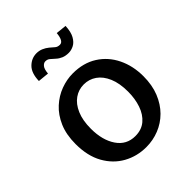

<svg xmlns="http://www.w3.org/2000/svg" viewBox="-207 -857 993 993"><g transform="rotate(-45 289.0 -361.0)"><path d="M286.5 11Q219 11 162.5 -20.2Q106 -51.5 72.2 -111.8Q38.5 -172 38.5 -259Q38.5 -328 60.5 -378.8Q82.5 -429.5 118.8 -462.5Q155 -495.5 199 -511.8Q243 -528 286.5 -528Q364 -528 419.8 -492.5Q475.5 -457 505.2 -396Q535 -335 535 -259Q535 -194.5 514.8 -144.2Q494.5 -94 459.8 -59.2Q425 -24.5 380.2 -6.8Q335.5 11 286.5 11ZM286.5 -69.5Q332.5 -69.5 362.8 -95.2Q393 -121 407.8 -164.2Q422.5 -207.5 422.5 -259Q422.5 -320.5 404.5 -362.5Q386.5 -404.5 355.8 -426Q325 -447.5 286.5 -447.5Q248.5 -447.5 217.8 -426Q187 -404.5 168.8 -362.5Q150.5 -320.5 150.5 -259Q150.5 -175.5 186.5 -122.5Q222.5 -69.5 286.5 -69.5ZM195.5 -618 135 -624Q136.5 -680.5 163.5 -707.2Q190.5 -734 226.5 -734.5Q247 -734.5 263.8 -727.2Q280.5 -720 294.5 -708.5Q307.5 -697.5 317.8 -688.5Q328 -679.5 344.5 -679.5Q358 -679.5 365.8 -694Q373.5 -708.5 375.5 -734L434 -728Q432 -686 418.5 -661.8Q405 -637.5 385.8 -627.5Q366.5 -617.5 347.5 -617.5Q325 -617.5 308.2 -624.5Q291.5 -631.5 278.5 -643.5Q265.5 -654.5 255.8 -663.5Q246 -672.5 230.5 -672.5Q218.5 -672.5 208.2 -660.2Q198 -648 195.5 -618Z"/></g></svg>

Font: Expletus Sans Medium
Style: Regular
Weight: 500
Version: Version 7.500